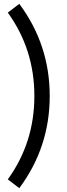

<svg xmlns="http://www.w3.org/2000/svg" viewBox="-20 -790 351 1000"><path d="M20.6 144.2Q159 -46.7 159 -290Q159 -533.3 20.6 -724.2L80.5 -770Q239 -556.9 239 -290Q239 -23.1 80.5 190Z"/></svg>

Font: Oxanium ExtraLight
Style: Regular
Weight: 200
Designer: Severin Meyer
Version: Version 2.000